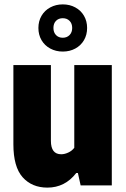

<svg xmlns="http://www.w3.org/2000/svg" viewBox="-20 -845 573 875"><path d="M41 -187.5V-548.5H212V-203Q212 -142 259 -142Q274.5 -142 291.2 -149.8Q308 -157.5 318.5 -171.5V-548.5H489.5V0H347.5L335 -56.5H327.5Q276 10 196 10Q125.5 10 83.2 -37.2Q41 -84.5 41 -187.5ZM155 -717.5Q155 -748.5 169.2 -773Q183.5 -797.5 209 -811.2Q234.5 -825 266 -825Q298 -825 323.2 -811.2Q348.5 -797.5 362.8 -773Q377 -748.5 377 -717.5Q377 -686.5 362.8 -662Q348.5 -637.5 323.2 -623.8Q298 -610 266 -610Q234.5 -610 209 -623.8Q183.5 -637.5 169.2 -662Q155 -686.5 155 -717.5ZM309 -717.5Q309 -738 297 -750Q285 -762 266 -762Q247 -762 235.2 -750Q223.5 -738 223.5 -717.5Q223.5 -697.5 235.2 -685.2Q247 -673 266 -673Q285 -673 297 -685.2Q309 -697.5 309 -717.5Z"/></svg>

Font: Encode Sans Condensed ExtraBold
Style: Regular
Weight: 800
Width: 3
Designer: Multiple Designers
Foundry: Impallari Type
Version: Version 2.000